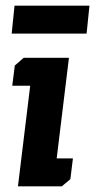

<svg xmlns="http://www.w3.org/2000/svg" viewBox="-20 -654 334 674"><path d="M31 -634H294L284 -536H21ZM32 -424 63 -451H222L179 -98H236L227 -25L197 0H43L86 -353H23Z"/></svg>

Font: Zilla Slab
Style: Bold Italic
Weight: 700
Italic angle: -6°
Designer: Typotheque.com
Foundry: Typotheque type foundry
Version: Version 1.1; 2017; ttfautohint (v1.6)